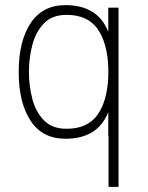

<svg xmlns="http://www.w3.org/2000/svg" viewBox="-20 -530 577 750"><path d="M404 200V0H403V-92Q381 -38 339 -13Q297 12 236 12Q145 12 99 -59Q53 -130 53 -249Q53 -369 99.5 -439.5Q146 -510 236 -510Q297 -510 339 -485Q381 -460 403 -406V-500H443V200ZM240 -472Q184 -472 152 -439Q120 -406 106.5 -355Q93 -304 93 -249Q93 -194 106.5 -143Q120 -92 152 -59.5Q184 -27 240 -27Q321 -27 360 -80.5Q399 -134 403 -231V-267Q399 -365 360 -418.5Q321 -472 240 -472Z"/></svg>

Font: Haskoy ExtraLight
Style: Regular
Weight: 200
Designer: Ertekin Erdin
Foundry: Ertekin Erdin
Version: Version 2.000; ttfautohint (v1.8.4.7-5d5b)